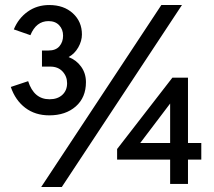

<svg xmlns="http://www.w3.org/2000/svg" viewBox="-20 -732 852 764"><path d="M176 -273Q120 -273 80.5 -303Q41 -333 23 -386L92 -409Q115 -337 177 -337Q209 -337 228 -354.5Q247 -372 247 -401Q247 -428 229 -447.5Q211 -467 180 -467H147V-531H173Q202 -531 216.5 -548Q231 -565 231 -590Q231 -615 215.5 -631.5Q200 -648 173 -648Q124 -648 101 -592L35 -615Q53 -659 90 -685.5Q127 -712 176 -712Q234 -712 270 -679Q306 -646 306 -595Q306 -569 291.5 -543.5Q277 -518 253 -505Q284 -493 303 -466.5Q322 -440 322 -405Q322 -344 281.5 -308.5Q241 -273 176 -273ZM144 12 622 -712H704L226 12ZM657 0V-97H446V-139L666 -423H728V-163H781V-97H728V0ZM657 -163V-320L538 -163Z"/></svg>

Font: Overpass
Style: Regular
Weight: 400
Designer: Delve Withrington, Thomas Jockin
Foundry: Delve Fonts
Version: Version 3.000;DELV;Overpass